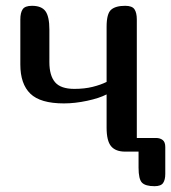

<svg xmlns="http://www.w3.org/2000/svg" viewBox="-20 -522 589 661"><path d="M150 -308Q150 -262 169.5 -239Q189 -216 236 -216Q271 -216 299 -223Q327 -230 347 -240V-430Q347 -475 362.5 -488.5Q378 -502 411 -502Q435 -502 443 -490Q451 -478 451 -455V-47H517Q531 -47 540 -40Q549 -33 549 -16V77Q549 97 541.5 108Q534 119 512 119Q481 119 469 107Q457 95 457 55V0H411Q378 0 362.5 -18.5Q347 -37 347 -82V-197Q322 -184 280 -175Q238 -166 200 -166Q119 -166 84.5 -199.5Q50 -233 50 -300V-455Q50 -478 58 -490Q66 -502 90 -502Q123 -502 136.5 -483.5Q150 -465 150 -420Z"/></svg>

Font: Marmelad
Style: Regular
Weight: 400
Designer: Manvel Shmavonyan
Foundry: Cyreal
Version: Version 1.110; ttfautohint (v1.8.4.7-5d5b)